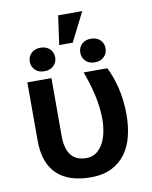

<svg xmlns="http://www.w3.org/2000/svg" viewBox="-92 -910 785 989"><g transform="rotate(-10 300.0 -415.5)"><path d="M190.9 -528.3H64.9V-224.6Q64.9 -163.6 81.1 -119.1Q97.2 -74.7 127.9 -46.4Q158.7 -17.6 202.9 -3.7Q247.1 10.3 302.2 10.3Q367.2 10.3 412.4 -12.5Q457.5 -35.2 485.8 -74.2Q513.7 -112.8 526.4 -165Q539.1 -217.3 539.1 -275.9Q539.1 -315.9 534.7 -352.1Q530.3 -388.2 522.5 -419.9Q514.6 -451.2 504.6 -478.5Q494.6 -505.9 483.4 -528.3H359.4Q382.3 -467.3 397 -404.3Q411.6 -341.3 412.6 -275.9Q412.6 -242.7 406.2 -209.5Q399.9 -176.3 386.2 -150.4Q372.1 -124 350.3 -107.7Q328.6 -91.3 297.4 -91.3Q273.9 -91.3 254.4 -98.1Q234.9 -105 220.7 -121.1Q207 -136.7 199 -161.9Q190.9 -187 190.9 -223.6ZM281.2 -840.8 259.8 -689H330.6L407.2 -840.8ZM95.7 -630.4Q95.7 -605.5 113.5 -587.4Q131.3 -569.3 162.1 -569.3Q191.9 -569.3 210.2 -586.9Q228.5 -604.5 228.5 -630.4Q228.5 -657.2 210.2 -674.8Q191.9 -692.4 162.1 -692.4Q130.9 -692.4 113.3 -674.3Q95.7 -656.2 95.7 -630.4ZM359.9 -631.3Q359.9 -605 377.7 -587.2Q395.5 -569.3 426.3 -569.3Q455.1 -569.3 473.6 -586.9Q492.2 -604.5 492.2 -631.3Q492.2 -657.7 474.1 -675.3Q456.1 -692.9 426.3 -692.9Q395 -692.9 377.4 -675Q359.9 -657.2 359.9 -631.3Z"/></g></svg>

Font: Roboto Mono SemiBold
Style: Regular
Weight: 600
Monospace: yes
Designer: Google
Version: Version 3.000